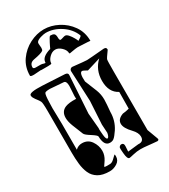

<svg xmlns="http://www.w3.org/2000/svg" viewBox="-198 -903 878 998"><g transform="rotate(-30 241.0 -404.5)"><path d="M230 -810Q273 -810 314.5 -788.5Q356 -767 383.5 -728Q411 -689 411 -637Q411 -638 346 -641Q336 -642 322 -640Q308 -638 298 -636Q288 -634 287 -634Q283 -634 283 -637Q283 -655 265.5 -672Q248 -689 229 -689Q210 -689 193 -672Q176 -655 176 -637Q176 -633 156 -633Q130 -633 119 -633Q108 -633 113 -634L69 -631Q48 -631 48 -637Q48 -689 75.5 -728Q103 -767 145 -788.5Q187 -810 230 -810ZM230 -789Q219 -789 199.5 -783.5Q180 -778 173 -769Q170 -766 170 -758Q170 -753 171 -746Q172 -739 172 -733Q172 -721 167 -717Q155 -708 110 -700Q81 -695 81 -668Q81 -659 96 -659H125Q129 -659 133.5 -658Q138 -657 144 -655Q152 -653 152 -656Q152 -689 209 -705Q213 -713 216.5 -721Q220 -729 224 -736Q232 -750 236 -757.5Q240 -765 245 -765Q259 -765 266 -759.5Q273 -754 273 -735Q273 -721 279 -719Q284 -719 294.5 -722.5Q305 -726 310 -726Q319 -726 329 -714.5Q339 -703 347 -689Q355 -675 357 -668Q365 -673 372.5 -678Q380 -683 380 -687V-688Q362 -733 319 -761Q276 -789 230 -789ZM160 1Q117 1 91.5 -14.5Q66 -30 54.5 -56Q43 -82 39.5 -114.5Q36 -147 36 -182V-432Q36 -483 31 -491Q25 -502 18 -510.5Q11 -519 6 -528Q2 -534 1 -538.5Q0 -543 0 -546Q0 -564 79 -560L211 -553Q228 -551 227 -538L213 -314L221 -223Q220 -215 221 -204Q222 -193 223 -180Q226 -153 234 -153Q243 -153 248 -179L245 -230L253 -368L245 -551Q245 -557 249.5 -562Q254 -567 261 -567Q298 -563 319.5 -561Q341 -559 346 -559Q351 -559 377 -561Q403 -563 449 -567H452Q466 -567 466 -554Q466 -552 465 -551Q440 -517 438 -510Q437 -507 436.5 -489Q436 -471 436 -438V-87L459 -25Q462 -18 460 -15Q457 -11 452 -11Q442 -12 428.5 -13Q415 -14 398 -16Q374 -19 354 -19Q333 -19 310 -13.5Q287 -8 283 -8Q270 -8 267 -46Q266 -57 265.5 -66Q265 -75 266 -81Q272 -91 281 -91Q296 -91 295 -72L293 -40L357 -47Q390 -44 390 -75Q390 -98 366 -123Q332 -158 332 -184Q332 -212 368 -225Q377 -226 387 -227.5Q397 -229 407 -232L408 -332Q359 -357 359 -426Q359 -492 405 -535L323 -510Q300 -523 295 -523Q277 -523 281 -468Q288 -450 295.5 -432Q303 -414 310 -396Q321 -368 321 -337Q321 -324 319.5 -306Q318 -288 316 -265Q316 -213 288 -170Q279 -157 271.5 -147.5Q264 -138 257 -133Q248 -127 235 -127Q200 -127 199 -185Q199 -192 171 -210Q140 -229 136 -239Q120 -277 109.5 -305Q99 -333 99 -354Q99 -393 132 -406Q142 -410 158 -412Q174 -414 196 -413Q195 -421 195.5 -430.5Q196 -440 197 -453L199 -489Q199 -519 183 -520Q113 -526 104 -526Q78 -526 73 -520Q67 -511 66 -466Q66 -459 65.5 -449.5Q65 -440 65 -430Q65 -420 65.5 -408.5Q66 -397 66 -384L67 -338V-182Q83 -198 106 -198Q141 -198 160 -170.5Q179 -143 179 -111Q179 -85 163 -60L146 -35Q146 -31 160 -31Q182 -31 185 -32Q193 -34 202 -42Q211 -50 222 -61Q223 -62 224 -62Q226 -62 226 -51Q226 -26 204.5 -12.5Q183 1 160 1Z"/></g></svg>

Font: Moo Lah Lah
Style: Regular
Weight: 400
Designer: Robert E. Leuschke
Foundry: Robert E. Leuschke
Version: Version 1.010; ttfautohint (v1.8.3)